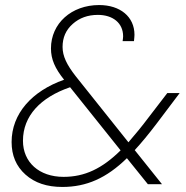

<svg xmlns="http://www.w3.org/2000/svg" viewBox="-20 -730 739 761"><path d="M26 -167C26 -114 44 -71 81 -38C118 -5 166 11 227 11C323 11 402 -24 483 -103L566 0H622L514 -135C539 -162 569 -198 603 -243L692 -361H643L570 -266C543 -230 516 -197 489 -166L280 -428C245 -473 228 -507 228 -544C228 -581 241 -611 268 -635C295 -659 328 -671 368 -671C427 -671 468 -639 468 -586C468 -581 467 -575 466 -567H511C512 -578 513 -586 513 -592C513 -664 456 -710 373 -710C263 -710 182 -637 182 -538C182 -495 198 -459 234 -414C106 -369 26 -279 26 -167ZM71 -172C71 -271 141 -344 257 -384H258L458 -134C385 -62 316 -29 232 -29C135 -29 71 -87 71 -172Z"/></svg>

Font: Momo Neue ExtLt
Style: Italic
Weight: 200
Italic angle: -10°
Designer: Ninad Kale (Devanagari), Jonny Pinhorn (Latin)
Foundry: Indian Type Foundry
Version: 4.004